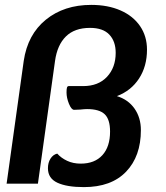

<svg xmlns="http://www.w3.org/2000/svg" viewBox="-20 -751 677 785"><path d="M556 -219Q556 -112 495.5 -49Q435 14 323 14Q253 14 214.5 -4Q176 -22 176 -63Q176 -86 186.5 -102.5Q197 -119 214 -123Q230 -105 254.5 -93.5Q279 -82 310 -82Q367 -82 398.5 -116.5Q430 -151 430 -213Q430 -263 408 -284Q386 -305 336 -305Q326 -305 308 -303L283 -302Q272 -302 262 -326.5Q252 -351 252 -373Q252 -388 254 -393.5Q256 -399 261 -399H320Q382 -399 417.5 -437Q453 -475 453 -535Q453 -582 427 -609.5Q401 -637 348 -637Q285 -637 249.5 -602Q214 -567 205 -502L135 0H7L77 -502Q93 -610 167.5 -670.5Q242 -731 353 -731Q421 -731 472.5 -708.5Q524 -686 552.5 -644.5Q581 -603 581 -548Q581 -480 548.5 -430Q516 -380 458 -358Q504 -344 530 -307Q556 -270 556 -219Z"/></svg>

Font: Krub
Style: Bold Italic
Weight: 700
Italic angle: -8°
Designer: Ekaluck Peanpanawate
Foundry: Cadson Demak Co.,Ltd.
Version: Version 1.000; ttfautohint (v1.6)